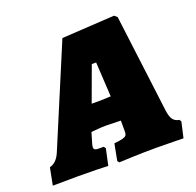

<svg xmlns="http://www.w3.org/2000/svg" viewBox="-151 -782 931 913"><g transform="rotate(-20 314.0 -326.0)"><path d="M640 -86 646 -76 628 3Q614 3 574 2Q534 1 490 1Q432 1 375 3Q318 5 302 6L295 -3L311 -87Q340 -90 353.5 -93.5Q367 -97 372 -103Q377 -109 377 -121V-139V-178L304 -180Q284 -180 260 -178Q236 -176 227 -175L214 -131Q208 -112 208 -104Q208 -96 213.5 -92.5Q219 -89 231 -89H258L265 -79L247 4Q232 3 188.5 2Q145 1 97 1L-33 2L-16 -85Q20 -94 39 -140L250 -642L517 -658L531 -646L593 -153Q597 -119 608 -104Q619 -89 640 -86ZM322 -301Q329 -301 371 -303L361 -478H339L274 -301Z"/></g></svg>

Font: Alegreya Black
Style: Italic
Weight: 900
Italic angle: -7°
Designer: Juan Pablo del Peral
Foundry: Huerta Tipografica
Version: Version 2.007; ttfautohint (v1.6)